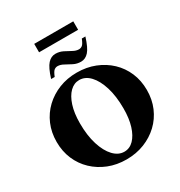

<svg xmlns="http://www.w3.org/2000/svg" viewBox="-224 -1138 1224 1303"><g transform="rotate(-30 388.5 -486.5)"><path d="M388 10Q312 10 248 -15.5Q184 -41 136 -86.5Q88 -132 61.5 -194Q35 -256 35 -330Q35 -404 61.5 -466Q88 -528 136 -573.5Q184 -619 248 -644.5Q312 -670 388 -670Q464 -670 528.5 -644.5Q593 -619 641 -573.5Q689 -528 715.5 -466Q742 -404 742 -330Q742 -256 715.5 -194Q689 -132 641 -86.5Q593 -41 528.5 -15.5Q464 10 388 10ZM401 -43Q443 -43 474.5 -75Q506 -107 524 -164.5Q542 -222 542 -301Q542 -397 520 -468Q498 -539 461 -578.5Q424 -618 377 -618Q336 -618 304 -586.5Q272 -555 253.5 -497.5Q235 -440 235 -361Q235 -265 257.5 -193.5Q280 -122 317.5 -82.5Q355 -43 401 -43ZM216 -719Q240 -796 266 -824.5Q292 -853 326 -853Q357 -853 384 -839.5Q411 -826 435 -812.5Q459 -799 481 -799Q496 -799 508 -808.5Q520 -818 534 -853H562Q538 -776 512 -747.5Q486 -719 452 -719Q421 -719 394 -732.5Q367 -746 343 -759.5Q319 -773 297 -773Q282 -773 270 -763.5Q258 -754 244 -719ZM236 -917V-983H542V-917Z"/></g></svg>

Font: Spectral ExtraBold
Style: Regular
Weight: 800
Designer: Jean-Baptiste Levee
Foundry: Production Type
Version: Version 2.001